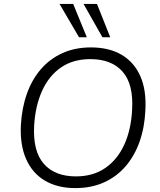

<svg xmlns="http://www.w3.org/2000/svg" viewBox="-20 -956 818 984"><path d="M366 8Q275 8 210.5 -30Q146 -68 114 -140.5Q82 -213 87 -315Q92 -403 118 -476Q144 -549 190 -602Q236 -655 300.5 -684Q365 -713 446 -713Q539 -713 603.5 -675Q668 -637 699.5 -565Q731 -493 725 -390Q721 -302 695 -229Q669 -156 623 -103Q577 -50 512.5 -21Q448 8 366 8ZM369 -52Q457 -52 519.5 -95Q582 -138 617 -215Q652 -292 657 -393Q665 -524 608.5 -588.5Q552 -653 443 -653Q355 -653 293 -610.5Q231 -568 196 -491Q161 -414 155 -312Q148 -181 204.5 -116.5Q261 -52 369 -52ZM505 -765 408 -936H477L545 -765ZM385 -765 285 -936H355L425 -765Z"/></svg>

Font: Nunito Sans 10pt Light
Style: Italic
Weight: 300
Italic angle: -9°
Designer: Vernon Adams
Foundry: Vernon Adams
Version: Version 3.101;gftools[0.9.27]